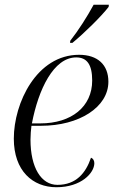

<svg xmlns="http://www.w3.org/2000/svg" viewBox="-20 -776 489 806"><path d="M275 -605 274 -596H284C335 -638 406 -708 436 -747L437 -756H373C346 -706 309 -648 275 -605ZM217 10C321 10 376 -50 376 -91C376 -103 370 -111 362 -114C340 -49 299 0 221 0C153 0 108 -72 108 -190C108 -207 110 -235 112 -248H153C312 -248 435 -326 435 -433C435 -504 390 -546 312 -546C134 -546 38 -344 38 -194C38 -59 117 10 217 10ZM149 -258H114C141 -400 205 -535 300 -535C345 -535 367 -505 367 -438C367 -328 280 -258 149 -258Z"/></svg>

Font: Noto Serif Display Light
Style: Italic
Weight: 300
Italic angle: -12°
Designer: Monotype Design Team
Foundry: Monotype Imaging Inc.
Version: Version 2.009